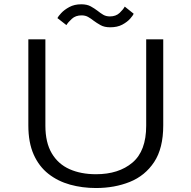

<svg xmlns="http://www.w3.org/2000/svg" viewBox="-20 -888 915 918"><path d="M439 11Q373.5 11 315 -5.2Q256.5 -21.5 211.5 -56.8Q166.5 -92 141 -149.2Q115.5 -206.5 115.5 -288.5V-700H197V-287Q197 -206.5 227.5 -155Q258 -103.5 312.5 -79.2Q367 -55 439 -55Q547.5 -55 613.2 -110.5Q679 -166 679 -287V-700H760.5V-288.5Q760.5 -179 717 -113.2Q673.5 -47.5 600.5 -18.2Q527.5 11 439 11ZM507 -757.5Q479 -757.5 460.8 -767.8Q442.5 -778 427 -789.5Q414.5 -799.5 401.2 -807Q388 -814.5 370 -814.5Q341.5 -814.5 323.5 -798Q305.5 -781.5 297.5 -768L254.5 -801.5Q258 -809.5 272.5 -825.2Q287 -841 311.2 -854.2Q335.5 -867.5 368.5 -867.5Q396 -867.5 414 -857.5Q432 -847.5 447 -836Q460 -825.5 473.5 -817.5Q487 -809.5 505.5 -809.5Q534 -809.5 551.8 -826.2Q569.5 -843 576.5 -856.5L619 -822.5Q616 -814 602.2 -798.5Q588.5 -783 564.8 -770.2Q541 -757.5 507 -757.5Z"/></svg>

Font: Trispace SemiExpanded Light
Style: Regular
Weight: 300
Width: 6
Designer: Tyler Finck
Foundry: Etcetera Type Company
Version: Version 1.210; ttfautohint (v1.8.3)